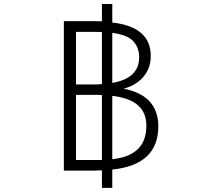

<svg xmlns="http://www.w3.org/2000/svg" viewBox="-20 -835 1040 941"><path d="M530.3 -673.8V-428.7Q662.1 -451.2 662.1 -554.7Q662.1 -600.6 633.8 -632.3Q605.5 -664.1 530.3 -673.8ZM479.5 -677.7Q472.7 -678.7 447.3 -678.7H352.5V-420.9H441.4Q456.1 -420.9 479.5 -422.9ZM479.5 -365.2V-369.1Q470.7 -370.1 441.4 -370.1H352.5V-50.8H456.1H479.5ZM530.3 -365.2V-54.7Q613.3 -63.5 655.3 -104Q697.3 -144.5 697.3 -218.8Q697.3 -283.2 655.8 -319.3Q614.3 -355.5 530.3 -365.2ZM585.9 -400.4Q755.9 -367.2 755.9 -215.8Q755.9 -27.3 530.3 -3.9V85.9H479.5V0H467.8Q456.1 1 451.2 1H293V-731.4H441.4Q470.7 -731.4 479.5 -730.5V-815.4H530.3V-724.6Q719.7 -703.1 718.8 -559.6Q718.8 -498 679.7 -455.1Q644.5 -416 585.9 -400.4Z"/></svg>

Font: GenEi Gothic M Light
Style: Regular
Weight: 300
Designer: o_tamon (Modified); [Source Han Sans]
Ryoko NISHIZUKA  (kana & ideographs); Paul D. Hunt (Latin, Greek & Cyrillic); Wenl
Version: Version 1.1a;Original Version 1.004